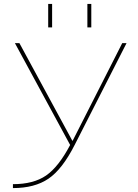

<svg xmlns="http://www.w3.org/2000/svg" viewBox="-20 -950 702 980"><path d="M426 -810V-930H446V-810ZM226 -810V-930H246V-810ZM349 -232H351L604 -730H626L361 -210Q298 -86 227.5 -38Q157 10 46 10V-10Q151 -10 215 -54Q279 -98 338 -210L56 -730H79Z"/></svg>

Font: M PLUS 1p Thin
Style: Regular
Weight: 250
Version: Version 1.062